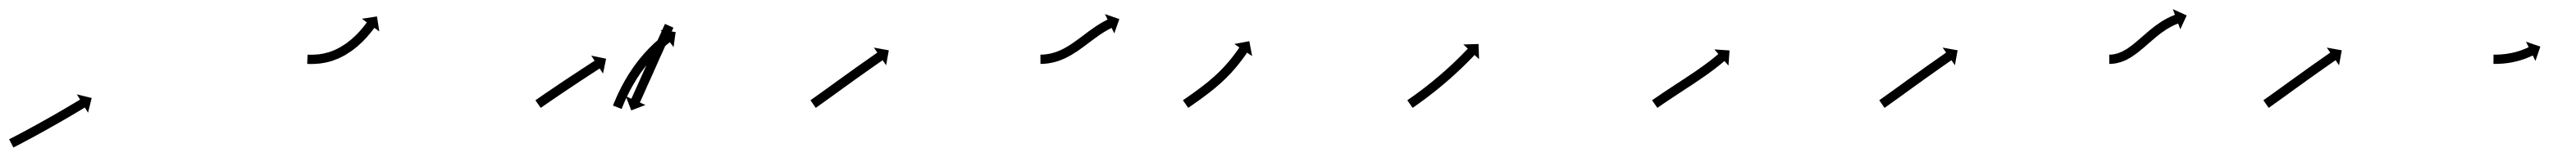

<svg xmlns="http://www.w3.org/2000/svg" viewBox="-30 -314 5545 339"><path d="M-8.6 -14.2C-9.2 -13.9 -9.7 -13.6 -10.3 -13.3L-1.2 4.5C-0.7 4.2 -0.1 3.9 0.5 3.7L0.5 3.6L0.5 3.6C2.2 2.8 3.8 1.9 5.5 1.1L5.5 1.1L5.5 1.1C8 -0.2 10.6 -1.6 13.2 -2.9L13.2 -2.9L13.2 -2.9C16.5 -4.7 19.8 -6.4 23.2 -8.2L23.2 -8.2L23.2 -8.2C27.1 -10.3 31 -12.4 34.9 -14.5L34.9 -14.5L35 -14.5C39.3 -16.9 43.7 -19.2 48.1 -21.6L48.1 -21.6L48.1 -21.6C52.7 -24.2 57.4 -26.7 62 -29.3L62.1 -29.3L62.1 -29.3C66.9 -32 71.6 -34.7 76.4 -37.3L76.4 -37.4L76.4 -37.4C81.2 -40.1 86 -42.8 90.8 -45.5L90.8 -45.5L90.8 -45.5C95.4 -48.1 100 -50.8 104.6 -53.4L104.6 -53.4L104.6 -53.4C108.9 -55.9 113.2 -58.4 117.5 -60.9L117.5 -60.9L117.5 -60.9C121.4 -63.2 125.2 -65.4 129 -67.7L129 -67.7L129 -67.7C132.3 -69.6 135.5 -71.6 138.7 -73.5L138.8 -73.5L138.8 -73.5C141.2 -75 143.7 -76.5 146.2 -78C147.8 -78.9 149.4 -79.9 151 -80.9C151.6 -81.2 152.2 -81.5 152.7 -81.9L159.5 -70.6L167.4 -102.4L135.5 -110.3L142.4 -99C141.8 -98.7 141.2 -98.3 140.7 -98C139.1 -97 137.5 -96.1 135.9 -95.1C133.4 -93.6 131 -92.1 128.5 -90.6L128.5 -90.7L128.5 -90.7C125.3 -88.7 122.1 -86.8 118.8 -84.9L118.9 -84.9L118.9 -84.9C115 -82.7 111.2 -80.4 107.4 -78.2L107.4 -78.2L107.4 -78.2C103.2 -75.7 98.9 -73.2 94.6 -70.7L94.6 -70.7L94.6 -70.7C90 -68.1 85.4 -65.5 80.9 -62.8L80.9 -62.8L80.9 -62.9C76.1 -60.2 71.4 -57.5 66.6 -54.8L66.6 -54.8L66.6 -54.8C61.9 -52.1 57.1 -49.5 52.3 -46.8L52.4 -46.8L52.4 -46.8C47.7 -44.3 43.1 -41.7 38.5 -39.2L38.5 -39.2L38.5 -39.2C34.1 -36.8 29.8 -34.5 25.5 -32.1L25.5 -32.1L25.5 -32.1C21.6 -30 17.7 -27.9 13.8 -25.9L13.8 -25.9L13.8 -25.9C10.5 -24.1 7.2 -22.4 3.9 -20.6L3.9 -20.6L3.9 -20.6C1.4 -19.3 -1.2 -18 -3.7 -16.7L-3.7 -16.7L-3.7 -16.7C-5.3 -15.8 -7 -15 -8.6 -14.2L-8.6 -14.2Z M633.8 -195.9C633.2 -195.9 632.7 -196 632.1 -196L631.4 -176C631.9 -176 632.5 -175.9 633.1 -175.9C633.1 -175.9 633.1 -175.9 633.1 -175.9C633.2 -175.9 633.2 -175.9 633.2 -175.9C635 -175.9 636.8 -175.9 638.6 -175.8C638.6 -175.8 638.6 -175.8 638.6 -175.8C638.6 -175.8 638.7 -175.8 638.7 -175.8C641.5 -175.8 644.3 -175.9 647.1 -176C647.1 -176 647.1 -176 647.1 -176C647.2 -176 647.2 -176 647.2 -176C650.8 -176.2 654.4 -176.4 657.9 -176.8C657.9 -176.8 658 -176.8 658.1 -176.8C658.2 -176.8 658.3 -176.8 658.3 -176.8C662.4 -177.3 666.6 -178 670.7 -178.8C670.7 -178.8 670.8 -178.8 670.8 -178.8C670.9 -178.9 671 -178.9 671 -178.9C675.6 -179.9 680.1 -181.1 684.6 -182.4C684.6 -182.4 684.7 -182.5 684.8 -182.5C684.9 -182.5 684.9 -182.5 684.9 -182.5C689.7 -184.2 694.4 -186 699 -187.9C699 -187.9 699.1 -188 699.2 -188C699.3 -188 699.3 -188.1 699.3 -188.1C704.1 -190.3 708.7 -192.7 713.3 -195.2C713.3 -195.2 713.3 -195.2 713.4 -195.3C713.5 -195.3 713.6 -195.4 713.6 -195.4C718 -198.1 722.4 -200.9 726.7 -203.9C726.7 -203.9 726.8 -203.9 726.9 -204C726.9 -204 727 -204.1 727 -204.1C731.1 -207.1 735.1 -210.2 739 -213.5C739 -213.5 739.1 -213.5 739.1 -213.6C739.2 -213.6 739.2 -213.6 739.2 -213.6C742.8 -216.8 746.4 -220 749.8 -223.3C749.8 -223.3 749.8 -223.4 749.9 -223.4C749.9 -223.4 750 -223.5 750 -223.5C753 -226.5 756 -229.6 758.9 -232.8C758.9 -232.8 758.9 -232.8 758.9 -232.9C759 -232.9 759 -232.9 759 -232.9C761.4 -235.7 763.8 -238.4 766.1 -241.2C766.1 -241.2 766.2 -241.2 766.2 -241.3C766.2 -241.3 766.2 -241.3 766.2 -241.3C768 -243.5 769.8 -245.7 771.5 -247.9C771.5 -247.9 771.5 -247.9 771.5 -248C771.5 -248 771.5 -248 771.5 -248C772.7 -249.4 773.7 -250.9 774.8 -252.4L774.8 -252.4L774.9 -252.4C775.2 -252.9 775.6 -253.4 776 -253.9L786.6 -246.2L781.6 -278.5L749.2 -273.5L759.8 -265.7C759.5 -265.2 759.1 -264.7 758.7 -264.2L758.8 -264.3L758.8 -264.3C757.7 -262.9 756.7 -261.5 755.6 -260.1C755.6 -260.1 755.7 -260.2 755.7 -260.2C755.7 -260.2 755.7 -260.2 755.7 -260.2C754.1 -258.1 752.4 -256 750.7 -253.9C750.7 -253.9 750.7 -254 750.8 -254C750.8 -254 750.8 -254 750.8 -254C748.6 -251.4 746.3 -248.8 744 -246.2C744 -246.2 744.1 -246.3 744.1 -246.3C744.1 -246.3 744.2 -246.3 744.2 -246.3C741.4 -243.4 738.6 -240.5 735.8 -237.6C735.8 -237.6 735.8 -237.6 735.9 -237.7C735.9 -237.7 735.9 -237.7 735.9 -237.7C732.7 -234.7 729.4 -231.6 726.1 -228.7C726.1 -228.7 726.1 -228.7 726.2 -228.8C726.2 -228.8 726.3 -228.9 726.3 -228.9C722.6 -225.9 718.9 -223 715.1 -220.1C715.1 -220.1 715.2 -220.2 715.2 -220.2C715.3 -220.3 715.4 -220.3 715.4 -220.3C711.4 -217.6 707.4 -215 703.2 -212.5C703.2 -212.5 703.3 -212.5 703.4 -212.6C703.5 -212.6 703.5 -212.7 703.5 -212.7C699.4 -210.4 695.2 -208.2 690.9 -206.2C690.9 -206.2 691 -206.2 691 -206.3C691.1 -206.3 691.2 -206.3 691.2 -206.3C687 -204.6 682.8 -202.9 678.5 -201.5C678.5 -201.5 678.6 -201.5 678.7 -201.5C678.8 -201.6 678.9 -201.6 678.9 -201.6C674.8 -200.4 670.7 -199.3 666.6 -198.4C666.6 -198.4 666.7 -198.4 666.7 -198.4C666.8 -198.4 666.9 -198.4 666.9 -198.4C663.2 -197.7 659.5 -197.1 655.8 -196.6C655.8 -196.6 655.9 -196.6 655.9 -196.6C656 -196.7 656.1 -196.7 656.1 -196.7C652.8 -196.4 649.6 -196.1 646.3 -196C646.3 -196 646.3 -196 646.4 -196C646.4 -196 646.4 -196 646.4 -196C643.8 -195.9 641.2 -195.8 638.6 -195.8C638.6 -195.8 638.6 -195.8 638.7 -195.8C638.7 -195.8 638.7 -195.8 638.7 -195.8C637 -195.9 635.4 -195.9 633.7 -195.9C633.7 -195.9 633.7 -195.9 633.7 -195.9C633.8 -195.9 633.8 -195.9 633.8 -195.9Z M1124.1 -98.5C1123.7 -98.2 1123.2 -97.8 1122.7 -97.5L1134.1 -81.1C1134.6 -81.4 1135.1 -81.8 1135.6 -82.1C1136.9 -83 1138.2 -83.9 1139.5 -84.8C1141.6 -86.3 1143.7 -87.7 1145.7 -89.1C1148.4 -91 1151.1 -92.8 1153.8 -94.7C1157 -96.9 1160.1 -99 1163.3 -101.2L1163.3 -101.2L1163.3 -101.2C1166.9 -103.6 1170.4 -106.1 1174 -108.5L1174 -108.5L1174 -108.5C1177.8 -111.1 1181.6 -113.6 1185.4 -116.2L1185.4 -116.2L1185.4 -116.2C1189.4 -118.9 1193.3 -121.5 1197.2 -124.1L1197.2 -124.1L1197.2 -124.1C1201.2 -126.8 1205.1 -129.4 1209.1 -132C1212.9 -134.6 1216.8 -137.1 1220.6 -139.7C1224.2 -142 1227.8 -144.4 1231.4 -146.8C1234.6 -148.9 1237.8 -151 1241 -153.1C1243.8 -154.9 1246.5 -156.7 1249.2 -158.4C1251.3 -159.8 1253.4 -161.2 1255.5 -162.6C1256.9 -163.4 1258.2 -164.3 1259.6 -165.2C1260 -165.5 1260.5 -165.8 1261 -166.1L1268.2 -155.1L1274.9 -187.2L1242.8 -193.9L1250.1 -182.9C1249.6 -182.6 1249.1 -182.3 1248.6 -181.9C1247.3 -181.1 1245.9 -180.2 1244.6 -179.3C1242.5 -177.9 1240.4 -176.5 1238.3 -175.2C1235.5 -173.4 1232.8 -171.6 1230.1 -169.8C1226.9 -167.7 1223.6 -165.6 1220.4 -163.5C1216.8 -161.1 1213.2 -158.7 1209.6 -156.3C1205.7 -153.8 1201.9 -151.3 1198 -148.7C1194.1 -146.1 1190.1 -143.4 1186.1 -140.8L1186.1 -140.8L1186.1 -140.8C1182.2 -138.1 1178.2 -135.5 1174.2 -132.8L1174.2 -132.8L1174.2 -132.8C1170.4 -130.2 1166.6 -127.6 1162.8 -125L1162.8 -125L1162.7 -125C1159.2 -122.6 1155.6 -120.2 1152 -117.7L1152 -117.7L1152 -117.7C1148.8 -115.5 1145.6 -113.4 1142.4 -111.2C1139.8 -109.3 1137.1 -107.5 1134.4 -105.6C1132.3 -104.2 1130.2 -102.7 1128.1 -101.3C1126.8 -100.4 1125.5 -99.4 1124.1 -98.5ZM1419 -252.5C1419.3 -253.1 1419.6 -253.7 1419.8 -254.3L1401.6 -262.4C1401.3 -261.8 1401 -261.2 1400.8 -260.6C1400 -258.9 1399.2 -257.2 1398.5 -255.5C1397.3 -252.8 1396.1 -250.2 1394.9 -247.5C1393.4 -244.1 1391.8 -240.6 1390.3 -237.2C1388.5 -233.1 1386.6 -229 1384.8 -225C1382.8 -220.4 1380.7 -215.9 1378.7 -211.3C1376.5 -206.4 1374.4 -201.6 1372.2 -196.7C1369.9 -191.7 1367.7 -186.7 1365.5 -181.6C1363.2 -176.6 1361 -171.6 1358.7 -166.6C1356.5 -161.7 1354.4 -156.8 1352.2 -152C1350.2 -147.4 1348.1 -142.9 1346.1 -138.3C1344.3 -134.2 1342.4 -130.2 1340.6 -126.1C1339.1 -122.7 1337.5 -119.2 1336 -115.8C1334.8 -113.1 1333.6 -110.4 1332.4 -107.8C1331.7 -106.1 1330.9 -104.4 1330.1 -102.7C1329.9 -102.1 1329.6 -101.5 1329.3 -100.8L1317.3 -106.2L1329 -75.6L1359.6 -87.3L1347.6 -92.7C1347.9 -93.3 1348.1 -93.9 1348.4 -94.5C1349.2 -96.2 1349.9 -97.9 1350.7 -99.6C1351.9 -102.3 1353.1 -104.9 1354.3 -107.6C1355.8 -111 1357.3 -114.5 1358.9 -117.9C1360.7 -122 1362.5 -126.1 1364.3 -130.2C1366.4 -134.7 1368.4 -139.3 1370.5 -143.8C1372.6 -148.7 1374.8 -153.5 1377 -158.4C1379.2 -163.4 1381.5 -168.5 1383.7 -173.5C1386 -178.5 1388.2 -183.5 1390.4 -188.6C1392.6 -193.4 1394.8 -198.3 1397 -203.1C1399 -207.7 1401 -212.2 1403.1 -216.8C1404.9 -220.9 1406.7 -225 1408.5 -229C1410.1 -232.5 1411.6 -235.9 1413.2 -239.4C1414.3 -242 1415.5 -244.7 1416.7 -247.3C1417.5 -249 1418.2 -250.8 1419 -252.5ZM1290.4 -87.9C1290.2 -87.3 1289.9 -86.7 1289.7 -86L1308.3 -78.8C1308.6 -79.4 1308.8 -80.1 1309.1 -80.7L1309.1 -80.7L1309.1 -80.7C1309.8 -82.4 1310.5 -84.2 1311.2 -86C1311.2 -86 1311.2 -86 1311.2 -86C1311.2 -85.9 1311.2 -85.9 1311.2 -85.9C1312.3 -88.7 1313.5 -91.4 1314.6 -94.1C1314.6 -94.1 1314.6 -94.1 1314.6 -94.1C1314.6 -94.1 1314.6 -94.1 1314.6 -94.1C1316.1 -97.6 1317.7 -101.1 1319.4 -104.6C1319.4 -104.6 1319.4 -104.6 1319.3 -104.6C1319.3 -104.5 1319.3 -104.5 1319.3 -104.5C1321.3 -108.6 1323.3 -112.7 1325.4 -116.8C1325.4 -116.8 1325.4 -116.8 1325.4 -116.7C1325.3 -116.7 1325.3 -116.7 1325.3 -116.7C1327.7 -121.2 1330.1 -125.7 1332.6 -130.1C1332.6 -130.1 1332.6 -130.1 1332.6 -130.1C1332.6 -130 1332.6 -130 1332.6 -130C1335.3 -134.7 1338.1 -139.4 1341 -144C1341 -144 1341 -144 1340.9 -144C1340.9 -143.9 1340.9 -143.9 1340.9 -143.9C1344 -148.6 1347.1 -153.3 1350.3 -158C1350.3 -158 1350.3 -157.9 1350.2 -157.9C1350.2 -157.8 1350.2 -157.8 1350.2 -157.8C1353.5 -162.4 1356.9 -166.9 1360.3 -171.4C1360.3 -171.4 1360.3 -171.4 1360.3 -171.3C1360.2 -171.3 1360.2 -171.3 1360.2 -171.3C1363.6 -175.5 1367.1 -179.8 1370.7 -183.9C1370.7 -183.9 1370.6 -183.9 1370.6 -183.9C1370.6 -183.8 1370.6 -183.8 1370.6 -183.8C1374 -187.6 1377.4 -191.4 1381 -195.1C1381 -195.1 1380.9 -195.1 1380.9 -195C1380.9 -195 1380.8 -195 1380.8 -195C1384.1 -198.3 1387.4 -201.5 1390.7 -204.7C1390.7 -204.7 1390.7 -204.6 1390.6 -204.6C1390.6 -204.6 1390.6 -204.6 1390.6 -204.6C1393.4 -207.2 1396.3 -209.8 1399.3 -212.4C1399.3 -212.4 1399.2 -212.3 1399.2 -212.3C1399.2 -212.3 1399.2 -212.3 1399.2 -212.3C1401.4 -214.2 1403.8 -216.1 1406.1 -218C1406.1 -218 1406.1 -218 1406 -218C1406 -218 1406 -218 1406 -218C1407.5 -219.2 1409 -220.4 1410.6 -221.6C1410.6 -221.6 1410.6 -221.6 1410.6 -221.5C1410.5 -221.5 1410.5 -221.5 1410.5 -221.5C1411.1 -222 1411.6 -222.4 1412.2 -222.8L1420.1 -212.3L1424.6 -244.8L1392.1 -249.2L1400.1 -238.7C1399.5 -238.3 1399 -237.9 1398.4 -237.4C1398.4 -237.4 1398.4 -237.4 1398.4 -237.4C1398.4 -237.4 1398.3 -237.4 1398.3 -237.4C1396.7 -236.2 1395.1 -234.9 1393.6 -233.6C1393.6 -233.6 1393.5 -233.6 1393.5 -233.6C1393.5 -233.6 1393.5 -233.6 1393.5 -233.6C1391 -231.6 1388.6 -229.6 1386.2 -227.5C1386.2 -227.5 1386.2 -227.5 1386.2 -227.5C1386.1 -227.5 1386.1 -227.4 1386.1 -227.4C1383 -224.8 1380 -222 1377 -219.3C1377 -219.3 1377 -219.2 1377 -219.2C1376.9 -219.2 1376.9 -219.1 1376.9 -219.1C1373.4 -215.8 1370 -212.5 1366.6 -209C1366.6 -209 1366.6 -209 1366.5 -209C1366.5 -208.9 1366.5 -208.9 1366.5 -208.9C1362.8 -205 1359.2 -201.1 1355.6 -197.1C1355.6 -197.1 1355.6 -197 1355.6 -197C1355.5 -197 1355.5 -196.9 1355.5 -196.9C1351.8 -192.6 1348.1 -188.2 1344.6 -183.8C1344.6 -183.8 1344.5 -183.7 1344.5 -183.7C1344.5 -183.7 1344.5 -183.6 1344.5 -183.6C1340.9 -179 1337.4 -174.2 1333.9 -169.5C1333.9 -169.5 1333.9 -169.4 1333.9 -169.4C1333.9 -169.4 1333.8 -169.3 1333.8 -169.3C1330.5 -164.5 1327.3 -159.6 1324.1 -154.7C1324.1 -154.7 1324.1 -154.7 1324 -154.6C1324 -154.6 1324 -154.6 1324 -154.6C1321 -149.8 1318.1 -144.9 1315.3 -140C1315.3 -140 1315.2 -140 1315.2 -140C1315.2 -139.9 1315.2 -139.9 1315.2 -139.9C1312.6 -135.3 1310.1 -130.6 1307.6 -126C1307.6 -126 1307.6 -125.9 1307.6 -125.9C1307.6 -125.9 1307.6 -125.9 1307.6 -125.9C1305.4 -121.6 1303.3 -117.4 1301.3 -113.1C1301.3 -113.1 1301.3 -113.1 1301.3 -113.1C1301.2 -113.1 1301.2 -113 1301.2 -113C1299.6 -109.4 1297.9 -105.8 1296.3 -102.1C1296.3 -102.1 1296.3 -102.1 1296.3 -102.1C1296.3 -102.1 1296.3 -102 1296.3 -102C1295 -99.2 1293.8 -96.4 1292.7 -93.5C1292.7 -93.5 1292.7 -93.5 1292.7 -93.5C1292.7 -93.5 1292.6 -93.5 1292.6 -93.5C1291.9 -91.7 1291.2 -89.8 1290.4 -88L1290.4 -88Z M1716.3 -98.6C1715.8 -98.3 1715.3 -97.9 1714.8 -97.6L1726.2 -81.1C1726.7 -81.5 1727.2 -81.9 1727.8 -82.2L1727.8 -82.2L1727.8 -82.2C1729.3 -83.3 1730.8 -84.4 1732.3 -85.4L1732.3 -85.4L1732.3 -85.4C1734.7 -87.1 1737.1 -88.8 1739.4 -90.5L1739.4 -90.5L1739.4 -90.5C1742.5 -92.7 1745.6 -94.9 1748.6 -97.1C1752.2 -99.7 1755.8 -102.3 1759.5 -104.9C1763.5 -107.8 1767.5 -110.8 1771.6 -113.7C1775.9 -116.8 1780.2 -119.9 1784.5 -123.1C1789 -126.3 1793.5 -129.5 1797.9 -132.7C1802.4 -135.9 1806.9 -139.2 1811.3 -142.4C1815.7 -145.5 1820 -148.6 1824.4 -151.7C1828.4 -154.6 1832.5 -157.5 1836.5 -160.3C1840.2 -162.9 1843.8 -165.5 1847.5 -168.1C1850.6 -170.3 1853.7 -172.4 1856.8 -174.6C1859.2 -176.3 1861.6 -178 1863.9 -179.6C1865.5 -180.7 1867 -181.8 1868.6 -182.8C1869.1 -183.2 1869.6 -183.6 1870.2 -184L1877.7 -173.1L1883.5 -205.4L1851.3 -211.2L1858.8 -200.4C1858.2 -200 1857.7 -199.6 1857.1 -199.3C1855.6 -198.2 1854.1 -197.1 1852.5 -196C1850.1 -194.3 1847.7 -192.7 1845.3 -191C1842.2 -188.8 1839.1 -186.6 1836 -184.4C1832.3 -181.9 1828.6 -179.3 1825 -176.7C1820.9 -173.8 1816.8 -170.9 1812.7 -168C1808.4 -164.8 1804 -161.7 1799.7 -158.6C1795.2 -155.4 1790.7 -152.2 1786.2 -148.9C1781.8 -145.7 1777.3 -142.5 1772.8 -139.3C1768.5 -136.1 1764.2 -133 1759.9 -129.9C1755.8 -127 1751.8 -124 1747.7 -121.1C1744.1 -118.5 1740.5 -115.9 1736.9 -113.3C1733.9 -111.1 1730.8 -108.9 1727.8 -106.8L1727.8 -106.8L1727.8 -106.8C1725.5 -105.1 1723.1 -103.4 1720.8 -101.8L1720.8 -101.8L1720.8 -101.8C1719.3 -100.7 1717.8 -99.7 1716.3 -98.6L1716.3 -98.6Z M2211.6 -196C2211 -196 2210.4 -196 2209.9 -196L2210 -176C2210.6 -176 2211.2 -176 2211.8 -176C2211.8 -176 2211.8 -176 2211.9 -176C2211.9 -176 2211.9 -176 2211.9 -176C2213.7 -176.1 2215.4 -176.1 2217.2 -176.2C2217.2 -176.2 2217.2 -176.2 2217.3 -176.2C2217.3 -176.2 2217.4 -176.2 2217.4 -176.2C2220.1 -176.4 2222.8 -176.7 2225.5 -177C2225.5 -177 2225.5 -177 2225.6 -177C2225.7 -177 2225.7 -177 2225.7 -177C2229.2 -177.5 2232.7 -178.2 2236.1 -178.9C2236.1 -178.9 2236.2 -178.9 2236.3 -178.9C2236.4 -178.9 2236.5 -179 2236.5 -179C2240.5 -179.9 2244.5 -181.1 2248.5 -182.3C2248.5 -182.3 2248.6 -182.4 2248.7 -182.4C2248.8 -182.4 2248.9 -182.5 2248.9 -182.5C2253.3 -184 2257.6 -185.8 2261.9 -187.7C2261.9 -187.7 2262 -187.7 2262.1 -187.8C2262.1 -187.8 2262.2 -187.8 2262.2 -187.8C2266.8 -190 2271.3 -192.4 2275.7 -194.9C2275.7 -194.9 2275.8 -194.9 2275.8 -194.9C2275.9 -195 2275.9 -195 2275.9 -195C2280.5 -197.7 2285 -200.6 2289.4 -203.5C2289.4 -203.5 2289.5 -203.5 2289.5 -203.6C2289.5 -203.6 2289.6 -203.6 2289.6 -203.6C2294 -206.7 2298.4 -209.8 2302.7 -213C2302.7 -213 2302.8 -213 2302.8 -213C2302.8 -213 2302.8 -213 2302.8 -213C2307.1 -216.2 2311.3 -219.4 2315.5 -222.6C2319.5 -225.6 2323.5 -228.6 2327.6 -231.6C2327.6 -231.6 2327.6 -231.6 2327.6 -231.6C2327.5 -231.6 2327.5 -231.5 2327.5 -231.5C2331.2 -234.2 2334.9 -236.9 2338.7 -239.5C2338.7 -239.5 2338.7 -239.4 2338.6 -239.4C2338.6 -239.4 2338.6 -239.4 2338.6 -239.4C2341.8 -241.5 2345.1 -243.7 2348.4 -245.7C2348.4 -245.7 2348.4 -245.7 2348.4 -245.7C2348.3 -245.7 2348.3 -245.6 2348.3 -245.6C2350.9 -247.2 2353.5 -248.7 2356.2 -250.2C2356.2 -250.2 2356.2 -250.2 2356.1 -250.2C2356.1 -250.1 2356.1 -250.1 2356.1 -250.1C2357.8 -251 2359.6 -252 2361.3 -252.8C2361.3 -252.8 2361.3 -252.8 2361.3 -252.8C2361.3 -252.8 2361.3 -252.8 2361.3 -252.8C2361.9 -253.1 2362.6 -253.4 2363.2 -253.7L2368.9 -241.9L2379.8 -272.8L2348.8 -283.6L2354.5 -271.8C2353.9 -271.4 2353.2 -271.1 2352.5 -270.8C2352.5 -270.8 2352.5 -270.8 2352.5 -270.8C2352.4 -270.8 2352.4 -270.7 2352.4 -270.7C2350.5 -269.8 2348.6 -268.8 2346.7 -267.8C2346.7 -267.8 2346.7 -267.8 2346.6 -267.7C2346.6 -267.7 2346.6 -267.7 2346.6 -267.7C2343.7 -266.1 2340.9 -264.5 2338 -262.8C2338 -262.8 2338 -262.8 2338 -262.8C2337.9 -262.7 2337.9 -262.7 2337.9 -262.7C2334.4 -260.5 2330.9 -258.3 2327.5 -256C2327.5 -256 2327.4 -256 2327.4 -256C2327.4 -255.9 2327.4 -255.9 2327.4 -255.9C2323.5 -253.2 2319.6 -250.5 2315.8 -247.7C2315.8 -247.7 2315.8 -247.7 2315.7 -247.7C2315.7 -247.7 2315.7 -247.7 2315.7 -247.7C2311.6 -244.6 2307.5 -241.6 2303.5 -238.5C2299.3 -235.4 2295.1 -232.2 2290.9 -229.1C2290.9 -229.1 2290.9 -229.1 2290.9 -229.1C2290.9 -229.1 2290.9 -229.1 2290.9 -229.1C2286.7 -226 2282.5 -223 2278.2 -220.1C2278.2 -220.1 2278.2 -220.1 2278.3 -220.1C2278.3 -220.1 2278.4 -220.2 2278.4 -220.2C2274.2 -217.4 2270 -214.7 2265.7 -212.2C2265.7 -212.2 2265.7 -212.2 2265.8 -212.2C2265.9 -212.3 2265.9 -212.3 2265.9 -212.3C2261.9 -210 2257.7 -207.9 2253.5 -205.8C2253.5 -205.8 2253.6 -205.9 2253.7 -205.9C2253.8 -206 2253.8 -206 2253.8 -206C2250 -204.3 2246.1 -202.7 2242.1 -201.3C2242.1 -201.3 2242.2 -201.3 2242.3 -201.3C2242.4 -201.4 2242.5 -201.4 2242.5 -201.4C2238.9 -200.3 2235.4 -199.3 2231.8 -198.4C2231.8 -198.4 2231.8 -198.4 2231.9 -198.4C2232 -198.4 2232.1 -198.5 2232.1 -198.5C2229 -197.8 2226 -197.3 2222.9 -196.8C2222.9 -196.8 2223 -196.8 2223 -196.9C2223.1 -196.9 2223.2 -196.9 2223.2 -196.9C2220.8 -196.6 2218.4 -196.4 2216 -196.2C2216 -196.2 2216 -196.2 2216.1 -196.2C2216.1 -196.2 2216.2 -196.2 2216.2 -196.2C2214.6 -196.1 2213 -196 2211.5 -196C2211.5 -196 2211.5 -196 2211.5 -196C2211.6 -196 2211.6 -196 2211.6 -196Z M2518.3 -98.7C2517.8 -98.3 2517.3 -97.9 2516.7 -97.5L2528.1 -81.1C2528.7 -81.5 2529.2 -81.9 2529.8 -82.2C2531.3 -83.3 2532.8 -84.4 2534.4 -85.5C2536.8 -87.1 2539.1 -88.8 2541.5 -90.4L2541.5 -90.5L2541.5 -90.5C2544.6 -92.6 2547.6 -94.8 2550.7 -97L2550.7 -97L2550.7 -97C2554.3 -99.6 2557.9 -102.2 2561.4 -104.8C2561.4 -104.8 2561.4 -104.8 2561.4 -104.8C2561.5 -104.9 2561.5 -104.9 2561.5 -104.9C2565.4 -107.8 2569.3 -110.8 2573.2 -113.8C2573.2 -113.8 2573.2 -113.8 2573.3 -113.8C2573.3 -113.8 2573.3 -113.8 2573.3 -113.8C2577.4 -117.1 2581.5 -120.4 2585.6 -123.7C2585.6 -123.7 2585.6 -123.7 2585.6 -123.7C2585.6 -123.7 2585.7 -123.8 2585.7 -123.8C2589.8 -127.2 2593.9 -130.8 2597.9 -134.3C2597.9 -134.3 2597.9 -134.4 2597.9 -134.4C2598 -134.4 2598 -134.4 2598 -134.4C2602 -138.1 2605.9 -141.8 2609.7 -145.5C2609.7 -145.5 2609.7 -145.5 2609.8 -145.6C2609.8 -145.6 2609.8 -145.6 2609.8 -145.6C2613.5 -149.3 2617.1 -153.1 2620.7 -156.8C2620.7 -156.8 2620.7 -156.9 2620.7 -156.9C2620.7 -156.9 2620.8 -157 2620.8 -157C2624 -160.6 2627.2 -164.2 2630.4 -167.9C2630.4 -167.9 2630.4 -167.9 2630.4 -168C2630.5 -168 2630.5 -168 2630.5 -168C2633.3 -171.4 2636 -174.7 2638.7 -178.2C2638.7 -178.2 2638.8 -178.2 2638.8 -178.2C2638.8 -178.2 2638.8 -178.3 2638.8 -178.3C2641.1 -181.2 2643.3 -184.1 2645.5 -187.1C2645.5 -187.1 2645.5 -187.1 2645.5 -187.1C2645.5 -187.1 2645.6 -187.2 2645.6 -187.2C2647.2 -189.5 2648.9 -191.8 2650.6 -194.1C2650.6 -194.1 2650.6 -194.1 2650.6 -194.1C2650.6 -194.1 2650.6 -194.1 2650.6 -194.1C2651.6 -195.6 2652.7 -197.2 2653.7 -198.7L2653.7 -198.7L2653.7 -198.7C2654.1 -199.2 2654.5 -199.8 2654.8 -200.3L2665.7 -192.9L2659.6 -225.1L2627.4 -219L2638.3 -211.5C2637.9 -211 2637.6 -210.5 2637.2 -210L2637.2 -210L2637.2 -210C2636.2 -208.5 2635.2 -207.1 2634.2 -205.6C2634.2 -205.6 2634.2 -205.6 2634.2 -205.6C2634.2 -205.6 2634.2 -205.7 2634.2 -205.7C2632.6 -203.4 2631 -201.2 2629.4 -198.9C2629.4 -198.9 2629.4 -199 2629.4 -199C2629.4 -199 2629.4 -199 2629.4 -199C2627.3 -196.1 2625.2 -193.3 2623 -190.5C2623 -190.5 2623 -190.5 2623 -190.5C2623 -190.6 2623.1 -190.6 2623.1 -190.6C2620.5 -187.3 2617.8 -184 2615.1 -180.8C2615.1 -180.8 2615.1 -180.8 2615.2 -180.9C2615.2 -180.9 2615.2 -180.9 2615.2 -180.9C2612.2 -177.4 2609.1 -173.9 2605.9 -170.4C2605.9 -170.4 2606 -170.4 2606 -170.5C2606 -170.5 2606 -170.5 2606 -170.5C2602.6 -166.9 2599.2 -163.3 2595.6 -159.7C2595.6 -159.7 2595.7 -159.8 2595.7 -159.8C2595.7 -159.8 2595.8 -159.8 2595.8 -159.8C2592.1 -156.2 2588.3 -152.7 2584.5 -149.2C2584.5 -149.2 2584.5 -149.2 2584.5 -149.2C2584.6 -149.3 2584.6 -149.3 2584.6 -149.3C2580.7 -145.8 2576.8 -142.4 2572.8 -139.1C2572.8 -139.1 2572.8 -139.1 2572.8 -139.1C2572.8 -139.1 2572.9 -139.1 2572.9 -139.1C2568.9 -135.9 2565 -132.7 2560.9 -129.6C2560.9 -129.6 2561 -129.6 2561 -129.6C2561 -129.6 2561 -129.6 2561 -129.6C2557.2 -126.7 2553.4 -123.8 2549.5 -120.9C2549.5 -120.9 2549.5 -120.9 2549.5 -120.9C2549.5 -120.9 2549.6 -120.9 2549.6 -120.9C2546 -118.3 2542.5 -115.8 2539 -113.2L2539 -113.2L2539 -113.2C2536 -111.1 2533 -108.9 2530 -106.8L2530 -106.8L2530 -106.8C2527.6 -105.1 2525.3 -103.5 2522.9 -101.8C2521.4 -100.8 2519.9 -99.7 2518.3 -98.7Z M3001.4 -98.7C3000.9 -98.3 3000.4 -98 2999.8 -97.6L3011.2 -81.1C3011.7 -81.5 3012.2 -81.9 3012.8 -82.2L3012.8 -82.2L3012.8 -82.2C3014.3 -83.3 3015.8 -84.4 3017.4 -85.4L3017.4 -85.4L3017.4 -85.4C3019.7 -87.1 3022.1 -88.8 3024.4 -90.4L3024.5 -90.5L3024.5 -90.5C3027.5 -92.6 3030.5 -94.8 3033.5 -97.1L3033.6 -97.1L3033.6 -97.1C3037.1 -99.7 3040.7 -102.4 3044.2 -105C3044.2 -105 3044.2 -105 3044.2 -105.1C3044.2 -105.1 3044.2 -105.1 3044.2 -105.1C3048.1 -108.1 3052 -111.1 3055.9 -114.2C3055.9 -114.2 3055.9 -114.2 3056 -114.2C3056 -114.2 3056 -114.2 3056 -114.2C3060.1 -117.5 3064.2 -120.8 3068.3 -124.1C3068.3 -124.1 3068.3 -124.1 3068.3 -124.1C3068.3 -124.2 3068.4 -124.2 3068.4 -124.2C3072.6 -127.6 3076.7 -131.1 3080.9 -134.7C3080.9 -134.7 3080.9 -134.7 3080.9 -134.7C3080.9 -134.7 3080.9 -134.7 3080.9 -134.7C3085.1 -138.3 3089.2 -141.8 3093.3 -145.4C3093.3 -145.4 3093.3 -145.5 3093.3 -145.5C3093.3 -145.5 3093.3 -145.5 3093.3 -145.5C3097.2 -149 3101.1 -152.6 3105 -156.1C3105 -156.1 3105 -156.1 3105.1 -156.1C3105.1 -156.2 3105.1 -156.2 3105.1 -156.2C3108.7 -159.5 3112.3 -162.9 3115.8 -166.3C3115.8 -166.3 3115.9 -166.3 3115.9 -166.3C3115.9 -166.3 3115.9 -166.3 3115.9 -166.3C3119.1 -169.4 3122.2 -172.5 3125.4 -175.6L3125.4 -175.6L3125.4 -175.6C3128.1 -178.3 3130.7 -180.9 3133.3 -183.6L3133.3 -183.6L3133.3 -183.6C3135.4 -185.7 3137.4 -187.7 3139.4 -189.8L3139.4 -189.8L3139.4 -189.8C3140.7 -191.2 3141.9 -192.5 3143.2 -193.9L3143.2 -193.9L3143.2 -193.9C3143.7 -194.4 3144.1 -194.8 3144.6 -195.3L3154.2 -186.3L3153.1 -219L3120.4 -218L3130 -209C3129.5 -208.5 3129.1 -208.1 3128.7 -207.6L3128.7 -207.6L3128.7 -207.6C3127.4 -206.3 3126.2 -205 3124.9 -203.6L3124.9 -203.7L3124.9 -203.7C3123 -201.6 3121 -199.6 3119 -197.6L3119 -197.6L3119.1 -197.6C3116.5 -195 3113.9 -192.4 3111.3 -189.8L3111.3 -189.8L3111.3 -189.8C3108.2 -186.8 3105.1 -183.8 3102 -180.7C3102 -180.7 3102 -180.8 3102 -180.8C3102 -180.8 3102.1 -180.8 3102.1 -180.8C3098.5 -177.4 3095 -174.1 3091.5 -170.8C3091.5 -170.8 3091.5 -170.8 3091.5 -170.8C3091.5 -170.8 3091.5 -170.8 3091.5 -170.8C3087.7 -167.3 3083.8 -163.9 3080 -160.4C3080 -160.4 3080 -160.4 3080 -160.4C3080 -160.4 3080 -160.4 3080 -160.4C3076 -156.9 3072 -153.4 3067.9 -149.9C3067.9 -149.9 3067.9 -149.9 3067.9 -149.9C3067.9 -149.9 3067.9 -149.9 3067.9 -149.9C3063.8 -146.4 3059.7 -143 3055.6 -139.6C3055.6 -139.6 3055.6 -139.6 3055.6 -139.6C3055.6 -139.6 3055.7 -139.6 3055.7 -139.6C3051.6 -136.3 3047.6 -133.1 3043.5 -129.8C3043.5 -129.8 3043.5 -129.9 3043.5 -129.9C3043.6 -129.9 3043.6 -129.9 3043.6 -129.9C3039.8 -126.9 3035.9 -123.9 3032.1 -120.9C3032.1 -120.9 3032.1 -121 3032.1 -121C3032.1 -121 3032.1 -121 3032.1 -121C3028.6 -118.4 3025.2 -115.7 3021.7 -113.2L3021.7 -113.2L3021.7 -113.2C3018.7 -111 3015.8 -108.8 3012.8 -106.7L3012.8 -106.7L3012.8 -106.7C3010.5 -105.1 3008.2 -103.4 3005.9 -101.8L3005.9 -101.8L3005.9 -101.8C3004.4 -100.8 3002.9 -99.7 3001.4 -98.7L3001.4 -98.7Z M3528.4 -98.7C3527.8 -98.3 3527.3 -97.9 3526.7 -97.5L3538.1 -81.1C3538.7 -81.5 3539.2 -81.9 3539.8 -82.2C3541.3 -83.3 3542.9 -84.4 3544.4 -85.5L3544.4 -85.4L3544.4 -85.4C3546.8 -87.1 3549.2 -88.8 3551.6 -90.4L3551.6 -90.4L3551.6 -90.4C3554.8 -92.5 3557.9 -94.6 3561.1 -96.8L3561 -96.8L3561 -96.7C3564.8 -99.2 3568.5 -101.7 3572.2 -104.2L3572.2 -104.2L3572.2 -104.2C3576.4 -107 3580.5 -109.7 3584.7 -112.5C3589.1 -115.4 3593.6 -118.3 3598.1 -121.3C3602.6 -124.3 3607.2 -127.3 3611.8 -130.3L3611.8 -130.3L3611.8 -130.3C3616.4 -133.4 3620.9 -136.4 3625.5 -139.5L3625.5 -139.5L3625.5 -139.5C3629.9 -142.5 3634.2 -145.5 3638.6 -148.5C3638.6 -148.5 3638.6 -148.5 3638.6 -148.5C3638.6 -148.5 3638.6 -148.5 3638.6 -148.5C3642.7 -151.4 3646.7 -154.2 3650.7 -157.1C3650.7 -157.1 3650.7 -157.1 3650.7 -157.1C3650.7 -157.1 3650.7 -157.2 3650.7 -157.2C3654.3 -159.8 3657.8 -162.4 3661.3 -165C3661.3 -165 3661.3 -165.1 3661.3 -165.1C3661.4 -165.1 3661.4 -165.1 3661.4 -165.1C3664.3 -167.4 3667.2 -169.6 3670.1 -172C3670.1 -172 3670.2 -172 3670.2 -172C3670.2 -172 3670.2 -172 3670.2 -172C3672.4 -173.8 3674.6 -175.6 3676.8 -177.4C3676.8 -177.4 3676.8 -177.4 3676.8 -177.4C3676.9 -177.5 3676.9 -177.5 3676.9 -177.5C3678.3 -178.6 3679.7 -179.8 3681.1 -181L3681.1 -181L3681.1 -181C3681.6 -181.5 3682 -181.9 3682.5 -182.3L3691.2 -172.4L3693.5 -205.1L3660.8 -207.3L3669.4 -197.4C3668.9 -197 3668.5 -196.6 3668 -196.2L3668 -196.2L3668 -196.2C3666.7 -195 3665.3 -193.9 3664 -192.8C3664 -192.8 3664 -192.8 3664 -192.8C3664 -192.8 3664 -192.8 3664 -192.8C3661.9 -191 3659.8 -189.3 3657.6 -187.6C3657.6 -187.6 3657.6 -187.6 3657.7 -187.6C3657.7 -187.6 3657.7 -187.6 3657.7 -187.6C3654.9 -185.4 3652 -183.1 3649.2 -180.9C3649.2 -180.9 3649.2 -180.9 3649.2 -181C3649.2 -181 3649.2 -181 3649.2 -181C3645.8 -178.4 3642.4 -175.8 3638.9 -173.3C3638.9 -173.3 3638.9 -173.3 3638.9 -173.3C3638.9 -173.3 3639 -173.3 3639 -173.3C3635 -170.5 3631.1 -167.7 3627.1 -164.9C3627.1 -164.9 3627.1 -164.9 3627.1 -164.9C3627.2 -164.9 3627.2 -164.9 3627.2 -164.9C3622.9 -161.9 3618.6 -159 3614.3 -156L3614.3 -156.1L3614.3 -156.1C3609.8 -153 3605.3 -150 3600.7 -147L3600.8 -147L3600.8 -147C3596.2 -144 3591.6 -141 3587.1 -138C3582.6 -135 3578.2 -132.1 3573.7 -129.2C3569.5 -126.4 3565.3 -123.6 3561.2 -120.9L3561.1 -120.9L3561.1 -120.9C3557.4 -118.4 3553.6 -115.9 3549.9 -113.4L3549.9 -113.4L3549.9 -113.4C3546.7 -111.2 3543.6 -109.1 3540.4 -106.9L3540.4 -106.9L3540.4 -106.9C3537.9 -105.3 3535.5 -103.6 3533.1 -101.9L3533.1 -101.9L3533.1 -101.9C3531.5 -100.8 3529.9 -99.8 3528.4 -98.7Z M4017.3 -98.6C4016.8 -98.3 4016.3 -97.9 4015.8 -97.6L4027.2 -81.1C4027.7 -81.5 4028.2 -81.9 4028.8 -82.2L4028.8 -82.2L4028.8 -82.2C4030.3 -83.3 4031.8 -84.4 4033.3 -85.4L4033.3 -85.4L4033.3 -85.4C4035.7 -87.1 4038.1 -88.8 4040.4 -90.5L4040.4 -90.5L4040.4 -90.5C4043.5 -92.7 4046.6 -94.9 4049.6 -97.1C4053.2 -99.7 4056.8 -102.3 4060.5 -104.9C4064.5 -107.8 4068.5 -110.8 4072.6 -113.7C4076.9 -116.8 4081.2 -119.9 4085.5 -123.1C4090 -126.3 4094.5 -129.5 4098.9 -132.7C4103.4 -135.9 4107.9 -139.2 4112.3 -142.4C4116.7 -145.5 4121 -148.6 4125.4 -151.7C4129.4 -154.6 4133.5 -157.5 4137.5 -160.3C4141.2 -162.9 4144.8 -165.5 4148.5 -168.1C4151.6 -170.3 4154.7 -172.4 4157.8 -174.6C4160.2 -176.3 4162.6 -178 4164.9 -179.6C4166.5 -180.7 4168 -181.8 4169.6 -182.8C4170.1 -183.2 4170.6 -183.6 4171.2 -184L4178.7 -173.1L4184.5 -205.4L4152.3 -211.2L4159.8 -200.4C4159.2 -200 4158.7 -199.6 4158.1 -199.3C4156.6 -198.2 4155.1 -197.1 4153.5 -196C4151.1 -194.3 4148.7 -192.7 4146.3 -191C4143.2 -188.8 4140.1 -186.6 4137 -184.4C4133.3 -181.9 4129.6 -179.3 4126 -176.7C4121.9 -173.8 4117.8 -170.9 4113.7 -168C4109.4 -164.8 4105 -161.7 4100.7 -158.6C4096.2 -155.4 4091.7 -152.2 4087.2 -148.9C4082.8 -145.7 4078.3 -142.5 4073.8 -139.3C4069.5 -136.1 4065.2 -133 4060.9 -129.9C4056.8 -127 4052.8 -124 4048.7 -121.1C4045.1 -118.5 4041.5 -115.9 4037.9 -113.3C4034.9 -111.1 4031.8 -108.9 4028.8 -106.8L4028.8 -106.8L4028.8 -106.8C4026.5 -105.1 4024.1 -103.4 4021.8 -101.8L4021.8 -101.8L4021.8 -101.8C4020.3 -100.7 4018.8 -99.7 4017.3 -98.6L4017.3 -98.6Z M4512.5 -196C4511.9 -196 4511.4 -196 4510.9 -196L4511.1 -176C4511.6 -176 4512.2 -176 4512.8 -176C4512.8 -176 4512.8 -176 4512.9 -176C4512.9 -176 4512.9 -176 4512.9 -176C4514.6 -176.1 4516.3 -176.2 4518 -176.3C4518 -176.3 4518.1 -176.3 4518.2 -176.3C4518.2 -176.3 4518.3 -176.3 4518.3 -176.3C4520.9 -176.6 4523.5 -177 4526.1 -177.4C4526.1 -177.4 4526.2 -177.5 4526.3 -177.5C4526.4 -177.5 4526.5 -177.5 4526.5 -177.5C4529.8 -178.2 4533.1 -179.1 4536.4 -180.1C4536.4 -180.1 4536.5 -180.2 4536.6 -180.2C4536.7 -180.2 4536.8 -180.3 4536.8 -180.3C4540.7 -181.6 4544.4 -183.2 4548.1 -184.9C4548.1 -184.9 4548.2 -185 4548.3 -185C4548.4 -185.1 4548.5 -185.1 4548.5 -185.1C4552.6 -187.3 4556.7 -189.6 4560.6 -192.1C4560.6 -192.1 4560.7 -192.2 4560.7 -192.2C4560.8 -192.3 4560.9 -192.3 4560.9 -192.3C4565.1 -195.2 4569.2 -198.2 4573.3 -201.3C4573.3 -201.3 4573.3 -201.3 4573.4 -201.3C4573.4 -201.4 4573.4 -201.4 4573.4 -201.4C4577.6 -204.7 4581.8 -208.2 4585.9 -211.7C4585.9 -211.7 4585.9 -211.7 4585.9 -211.7C4585.9 -211.7 4585.9 -211.7 4585.9 -211.7C4590.1 -215.3 4594.2 -218.9 4598.3 -222.6L4598.3 -222.5L4598.3 -222.5C4602.3 -226.1 4606.4 -229.6 4610.6 -233.1C4610.6 -233.1 4610.5 -233.1 4610.5 -233C4610.5 -233 4610.5 -233 4610.5 -233C4614.4 -236.3 4618.4 -239.4 4622.5 -242.6C4622.5 -242.6 4622.5 -242.5 4622.4 -242.5C4622.4 -242.5 4622.3 -242.4 4622.3 -242.4C4626.1 -245.2 4630 -247.8 4633.9 -250.4C4633.9 -250.4 4633.8 -250.4 4633.7 -250.3C4633.7 -250.3 4633.6 -250.3 4633.6 -250.3C4637 -252.4 4640.5 -254.4 4644 -256.3C4644 -256.3 4643.9 -256.3 4643.9 -256.2C4643.8 -256.2 4643.7 -256.2 4643.7 -256.2C4646.5 -257.6 4649.3 -259 4652.1 -260.3C4652.1 -260.3 4652.1 -260.3 4652 -260.2C4652 -260.2 4651.9 -260.2 4651.9 -260.2C4653.8 -261 4655.6 -261.8 4657.5 -262.5C4657.5 -262.5 4657.5 -262.5 4657.4 -262.5C4657.4 -262.5 4657.4 -262.5 4657.4 -262.5C4658.1 -262.7 4658.7 -263 4659.4 -263.2L4664 -250.9L4677.7 -280.7L4647.8 -294.3L4652.4 -282C4651.7 -281.7 4651 -281.4 4650.3 -281.2C4650.3 -281.2 4650.2 -281.1 4650.2 -281.1C4650.2 -281.1 4650.2 -281.1 4650.2 -281.1C4648.1 -280.3 4646 -279.4 4644 -278.5C4644 -278.5 4643.9 -278.5 4643.9 -278.5C4643.8 -278.5 4643.8 -278.5 4643.8 -278.5C4640.7 -277 4637.6 -275.5 4634.6 -274C4634.6 -274 4634.5 -273.9 4634.5 -273.9C4634.4 -273.9 4634.4 -273.8 4634.4 -273.8C4630.5 -271.8 4626.8 -269.5 4623.1 -267.3C4623.1 -267.3 4623.1 -267.2 4623 -267.2C4622.9 -267.2 4622.9 -267.1 4622.9 -267.1C4618.7 -264.4 4614.6 -261.5 4610.6 -258.6C4610.6 -258.6 4610.5 -258.6 4610.5 -258.5C4610.5 -258.5 4610.4 -258.5 4610.4 -258.5C4606.1 -255.2 4601.9 -251.9 4597.8 -248.5C4597.8 -248.5 4597.7 -248.4 4597.7 -248.4C4597.7 -248.4 4597.7 -248.4 4597.7 -248.4C4593.4 -244.8 4589.3 -241.2 4585.1 -237.6L4585.1 -237.6L4585.1 -237.6C4581 -234 4576.9 -230.4 4572.8 -226.8C4572.8 -226.8 4572.8 -226.8 4572.8 -226.9C4572.9 -226.9 4572.9 -226.9 4572.9 -226.9C4568.9 -223.5 4565 -220.2 4560.9 -217C4560.9 -217 4561 -217 4561 -217.1C4561.1 -217.1 4561.1 -217.1 4561.1 -217.1C4557.4 -214.3 4553.6 -211.5 4549.7 -208.9C4549.7 -208.9 4549.7 -208.9 4549.8 -208.9C4549.9 -209 4550 -209 4550 -209C4546.5 -206.9 4542.9 -204.8 4539.3 -202.9C4539.3 -202.9 4539.4 -202.9 4539.5 -203C4539.6 -203 4539.7 -203.1 4539.7 -203.1C4536.5 -201.6 4533.3 -200.3 4530.1 -199.1C4530.1 -199.1 4530.2 -199.1 4530.3 -199.2C4530.4 -199.2 4530.5 -199.2 4530.5 -199.2C4527.8 -198.4 4525 -197.7 4522.3 -197.1C4522.3 -197.1 4522.4 -197.1 4522.5 -197.1C4522.6 -197.1 4522.7 -197.1 4522.7 -197.1C4520.5 -196.8 4518.4 -196.5 4516.2 -196.2C4516.2 -196.2 4516.3 -196.2 4516.4 -196.2C4516.4 -196.2 4516.5 -196.3 4516.5 -196.3C4515.1 -196.2 4513.7 -196.1 4512.3 -196C4512.3 -196 4512.3 -196 4512.4 -196C4512.4 -196 4512.5 -196 4512.5 -196Z M4844.3 -98.6C4843.8 -98.3 4843.3 -97.9 4842.8 -97.6L4854.2 -81.1C4854.7 -81.5 4855.2 -81.9 4855.8 -82.2L4855.8 -82.2L4855.8 -82.2C4857.3 -83.3 4858.8 -84.4 4860.3 -85.4L4860.3 -85.4L4860.3 -85.4C4862.7 -87.1 4865.1 -88.8 4867.4 -90.5L4867.4 -90.5L4867.4 -90.5C4870.5 -92.7 4873.6 -94.9 4876.6 -97.1C4880.2 -99.7 4883.8 -102.3 4887.5 -104.9C4891.5 -107.8 4895.5 -110.8 4899.6 -113.7C4903.9 -116.8 4908.2 -119.9 4912.5 -123.1C4917 -126.3 4921.5 -129.5 4925.9 -132.7C4930.4 -135.9 4934.9 -139.2 4939.3 -142.4C4943.7 -145.5 4948 -148.6 4952.4 -151.7C4956.4 -154.6 4960.5 -157.5 4964.5 -160.3C4968.2 -162.9 4971.8 -165.5 4975.5 -168.1C4978.6 -170.3 4981.7 -172.4 4984.8 -174.6C4987.2 -176.3 4989.6 -178 4991.9 -179.6C4993.5 -180.7 4995 -181.8 4996.6 -182.8C4997.1 -183.2 4997.6 -183.6 4998.2 -184L5005.7 -173.1L5011.5 -205.4L4979.3 -211.2L4986.8 -200.4C4986.2 -200 4985.7 -199.6 4985.1 -199.3C4983.6 -198.2 4982.1 -197.1 4980.5 -196C4978.1 -194.3 4975.7 -192.7 4973.3 -191C4970.2 -188.8 4967.1 -186.6 4964 -184.4C4960.3 -181.9 4956.6 -179.3 4953 -176.7C4948.9 -173.8 4944.8 -170.9 4940.7 -168C4936.4 -164.8 4932 -161.7 4927.7 -158.6C4923.2 -155.4 4918.7 -152.2 4914.2 -148.9C4909.8 -145.7 4905.3 -142.5 4900.8 -139.3C4896.5 -136.1 4892.2 -133 4887.9 -129.9C4883.8 -127 4879.8 -124 4875.7 -121.1C4872.1 -118.5 4868.5 -115.9 4864.9 -113.3C4861.9 -111.1 4858.8 -108.9 4855.8 -106.8L4855.8 -106.8L4855.8 -106.8C4853.5 -105.1 4851.1 -103.4 4848.8 -101.8L4848.8 -101.8L4848.8 -101.8C4847.3 -100.7 4845.8 -99.7 4844.3 -98.6L4844.3 -98.6Z M5339.2 -196C5338.9 -196 5338.6 -196 5338.3 -196L5338.1 -176C5338.4 -176 5338.7 -176 5339 -176L5339 -176L5339.1 -176C5340 -176 5340.9 -176 5341.8 -176C5341.8 -176 5341.8 -176 5341.8 -176C5341.8 -176 5341.9 -176 5341.9 -176C5343.3 -176 5344.7 -176 5346.1 -176.1C5346.1 -176.1 5346.1 -176.1 5346.2 -176.1C5346.2 -176.1 5346.2 -176.1 5346.2 -176.1C5348 -176.1 5349.9 -176.2 5351.7 -176.3C5351.7 -176.3 5351.7 -176.3 5351.8 -176.3C5351.8 -176.3 5351.8 -176.3 5351.8 -176.3C5354 -176.4 5356.1 -176.6 5358.3 -176.7C5358.3 -176.7 5358.3 -176.7 5358.4 -176.7C5358.4 -176.7 5358.4 -176.7 5358.4 -176.7C5360.8 -177 5363.3 -177.2 5365.7 -177.5C5365.7 -177.5 5365.7 -177.5 5365.7 -177.5C5365.8 -177.5 5365.8 -177.5 5365.8 -177.5C5368.4 -177.8 5370.9 -178.2 5373.5 -178.6C5373.5 -178.6 5373.5 -178.6 5373.5 -178.6C5373.6 -178.6 5373.6 -178.6 5373.6 -178.6C5376.2 -179.1 5378.9 -179.6 5381.5 -180.1C5381.5 -180.1 5381.5 -180.1 5381.6 -180.1C5381.6 -180.1 5381.6 -180.2 5381.6 -180.2C5384.2 -180.7 5386.8 -181.3 5389.4 -182C5389.4 -182 5389.5 -182 5389.5 -182C5389.5 -182 5389.6 -182 5389.6 -182C5392.1 -182.7 5394.5 -183.4 5397 -184.1C5397 -184.1 5397.1 -184.1 5397.1 -184.1C5397.1 -184.1 5397.2 -184.2 5397.2 -184.2C5399.5 -184.9 5401.8 -185.6 5404 -186.4C5404 -186.4 5404.1 -186.4 5404.1 -186.4C5404.1 -186.4 5404.2 -186.5 5404.2 -186.5C5406.2 -187.2 5408.2 -187.9 5410.2 -188.7C5410.2 -188.7 5410.3 -188.7 5410.3 -188.7C5410.3 -188.8 5410.3 -188.8 5410.3 -188.8C5412 -189.4 5413.7 -190.1 5415.4 -190.9C5415.4 -190.9 5415.4 -190.9 5415.4 -190.9C5415.5 -190.9 5415.5 -190.9 5415.5 -190.9C5416.8 -191.5 5418 -192 5419.3 -192.6C5419.3 -192.6 5419.3 -192.6 5419.4 -192.6C5419.4 -192.6 5419.4 -192.7 5419.4 -192.7C5420.2 -193 5421 -193.4 5421.8 -193.8L5421.9 -193.8L5421.9 -193.8C5422.2 -194 5422.4 -194.1 5422.7 -194.2L5428.5 -182.4L5439.1 -213.4L5408.1 -224L5413.9 -212.2C5413.6 -212.1 5413.4 -211.9 5413.1 -211.8L5413.1 -211.8L5413.1 -211.8C5412.4 -211.5 5411.6 -211.1 5410.9 -210.8C5410.9 -210.8 5410.9 -210.8 5410.9 -210.8C5410.9 -210.8 5411 -210.8 5411 -210.8C5409.8 -210.2 5408.6 -209.7 5407.4 -209.2C5407.4 -209.2 5407.4 -209.2 5407.5 -209.2C5407.5 -209.2 5407.5 -209.2 5407.5 -209.2C5406 -208.6 5404.4 -207.9 5402.9 -207.3C5402.9 -207.3 5402.9 -207.3 5402.9 -207.3C5403 -207.4 5403 -207.4 5403 -207.4C5401.1 -206.6 5399.3 -205.9 5397.4 -205.3C5397.4 -205.3 5397.4 -205.3 5397.5 -205.3C5397.5 -205.3 5397.5 -205.3 5397.5 -205.3C5395.4 -204.6 5393.3 -203.9 5391.2 -203.2C5391.2 -203.2 5391.2 -203.3 5391.3 -203.3C5391.3 -203.3 5391.3 -203.3 5391.3 -203.3C5389 -202.6 5386.7 -202 5384.4 -201.3C5384.4 -201.3 5384.5 -201.4 5384.5 -201.4C5384.5 -201.4 5384.6 -201.4 5384.6 -201.4C5382.2 -200.8 5379.8 -200.2 5377.4 -199.7C5377.4 -199.7 5377.4 -199.7 5377.4 -199.7C5377.5 -199.7 5377.5 -199.7 5377.5 -199.7C5375.1 -199.2 5372.7 -198.8 5370.2 -198.4C5370.2 -198.4 5370.2 -198.4 5370.3 -198.4C5370.3 -198.4 5370.3 -198.4 5370.3 -198.4C5368 -198 5365.6 -197.7 5363.2 -197.3C5363.2 -197.3 5363.2 -197.3 5363.3 -197.4C5363.3 -197.4 5363.3 -197.4 5363.3 -197.4C5361.1 -197.1 5358.8 -196.9 5356.6 -196.7C5356.6 -196.7 5356.6 -196.7 5356.7 -196.7C5356.7 -196.7 5356.7 -196.7 5356.7 -196.7C5354.7 -196.5 5352.7 -196.4 5350.6 -196.2C5350.6 -196.2 5350.7 -196.2 5350.7 -196.2C5350.7 -196.2 5350.7 -196.3 5350.7 -196.3C5349 -196.2 5347.3 -196.1 5345.6 -196C5345.6 -196 5345.6 -196 5345.6 -196C5345.7 -196 5345.7 -196 5345.7 -196C5344.3 -196 5343 -196 5341.7 -196C5341.7 -196 5341.7 -196 5341.7 -196C5341.7 -196 5341.7 -196 5341.7 -196C5340.9 -196 5340 -196 5339.2 -196L5339.2 -196Z"/></svg>

Font: FRB American Cursive Just Arrows Semibold
Style: Italic
Weight: 600
Italic angle: -25°
Version: Version 2.0;Modular Font Editor K font №1